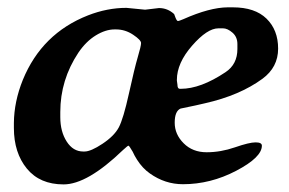

<svg xmlns="http://www.w3.org/2000/svg" viewBox="-20 -480 772 513"><path d="M141.1 -180.7V-167Q141.1 -128.4 158.2 -101.8Q175.3 -75.2 202.1 -75.2H206.1Q222.7 -75.2 253.9 -95.9Q285.2 -116.7 297.4 -139.6Q309.6 -162.6 324.5 -230.2Q339.4 -297.9 348.1 -327.4Q356.9 -356.9 356.9 -365Q356.9 -373 335.7 -387.2Q314.5 -401.4 290 -401.4H286.1Q262.2 -401.4 236.1 -385.5Q210 -369.6 189.5 -339.4Q141.1 -266.6 141.1 -180.7ZM452.6 -264.6 454.1 -253.9Q454.1 -242.7 460.4 -242.7H462.9Q516.1 -242.7 582.5 -287.1Q614.3 -308.1 614.3 -349.1V-362.3Q614.3 -381.3 601.1 -392.8Q587.9 -404.3 575.7 -404.3H563.5Q533.7 -404.3 493.2 -357.9Q452.6 -311.5 452.6 -266.6ZM404.8 -458.5Q427.7 -458.5 445.3 -442.4L449.2 -432.1Q452.6 -423.8 455.6 -423.8Q458 -423.8 469.7 -428.7Q540 -460 588.4 -460.4H602.1Q661.1 -460.4 692.1 -430.2Q723.1 -399.9 723.1 -350.1Q723.1 -300.3 681.2 -269.5Q620.6 -225.1 527.8 -204.1L502 -198.2Q463.4 -190.4 462.4 -189.9Q446.8 -183.1 446.8 -152.1Q446.8 -121.1 470.7 -97.2Q494.6 -73.2 532.2 -73.2Q569.8 -73.2 607.9 -86.4Q646 -99.6 662.8 -99.6Q679.7 -99.6 679.7 -90.8Q679.7 -59.6 611.1 -23.7Q542.5 12.2 468.8 12.2Q420.9 12.2 380.4 -16.6Q360.8 -30.3 346.2 -53.2L339.8 -64L334.5 -74.7Q325.2 -90.8 323.2 -90.8Q321.3 -90.8 308.6 -79.1Q213.4 12.7 149.9 12.7Q86.4 12.7 51.8 -29.5Q17.1 -71.8 17.1 -138.2V-151.4Q17.6 -208.5 41 -266.6Q91.8 -390.6 215.3 -439Q266.6 -459 317.9 -459L367.7 -454.1L380.4 -455.6Q402.3 -458.5 404.8 -458.5Z"/></svg>

Font: Averia Serif Libre
Style: Bold Italic
Weight: 700
Italic angle: -6.90001°
Version: Version 1.002